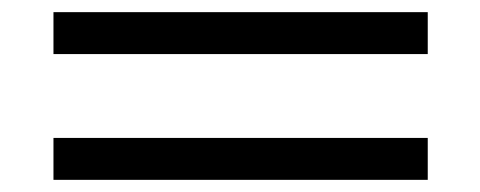

<svg xmlns="http://www.w3.org/2000/svg" viewBox="-20 -474 790 316"><path d="M68 -385V-454H684V-385ZM68 -178V-247H684V-178Z"/></svg>

Font: Inconsolata ExtraExpanded
Style: Regular
Weight: 400
Width: 8
Monospace: yes
Designer: Raph Levien, Cyreal, Brenton Simpson
Foundry: Raph Levien, Cyreal, Google
Version: Version 3.000; ttfautohint (v1.8.2.53-6de2)